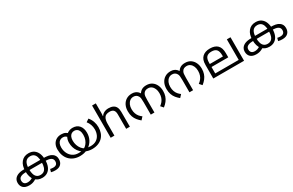

<svg xmlns="http://www.w3.org/2000/svg" viewBox="208 -2333 5975 3918"><g transform="rotate(-30 3195.0 -374.0)"><path d="M216 12Q126 12 79 -32Q32 -76 32 -152Q32 -199 53 -233.5Q74 -268 109 -288Q133 -302 162.5 -311Q192 -320 233.5 -324Q275 -328 333 -328H716Q802 -328 853.5 -318Q905 -308 942 -282Q971 -262 988.5 -230.5Q1006 -199 1006 -152Q1006 -76 961 -32Q916 12 832 12Q807 12 780.5 9.5Q754 7 731 0L750 -67Q764 -63 783.5 -60.5Q803 -58 819 -58Q870 -58 895 -81.5Q920 -105 920 -151Q920 -180 909 -198.5Q898 -217 880 -229Q852 -247 811.5 -252.5Q771 -258 708 -258H331Q260 -258 222.5 -252.5Q185 -247 157 -229Q139 -218 128.5 -199Q118 -180 118 -154Q118 -121 130.5 -99.5Q143 -78 166 -68Q189 -58 219 -58Q251 -58 283.5 -68.5Q316 -79 352 -106L402 -52Q372 -30 343 -16Q314 -2 283.5 5Q253 12 216 12ZM523 -566Q603 -566 654.5 -528.5Q706 -491 731 -426.5Q756 -362 756 -279Q756 -185 728 -120Q700 -55 648 -21.5Q596 12 524 12Q470 12 426.5 -6.5Q383 -25 352 -62Q321 -99 304.5 -153.5Q288 -208 288 -279Q288 -413 351 -489.5Q414 -566 523 -566ZM523 -496Q447 -496 410.5 -442Q374 -388 374 -278Q374 -204 390.5 -155Q407 -106 440 -82Q473 -58 521 -58Q570 -58 603 -81.5Q636 -105 653 -154Q670 -203 670 -278Q670 -353 653.5 -401.5Q637 -450 604 -473Q571 -496 523 -496Z M1699 12Q1659 12 1616 3Q1573 -6 1531 -29Q1525 -32 1515.5 -36Q1506 -40 1501 -43Q1446 -82 1413 -129Q1380 -176 1365 -229Q1350 -282 1350 -338Q1350 -378 1360 -412Q1370 -446 1387 -473L1394 -484Q1414 -511 1440.5 -529Q1467 -547 1498 -556.5Q1529 -566 1563 -566Q1662 -566 1717 -502.5Q1772 -439 1772 -332Q1772 -242 1734 -169.5Q1696 -97 1631 -53Q1623 -47 1615.5 -42.5Q1608 -38 1598 -33Q1556 -9 1510 1.5Q1464 12 1414 12Q1334 12 1271.5 -14Q1209 -40 1165.5 -86.5Q1122 -133 1099.5 -196.5Q1077 -260 1077 -335Q1077 -405 1103.5 -456.5Q1130 -508 1179 -537Q1228 -566 1294 -566Q1352 -566 1392 -545.5Q1432 -525 1459 -490L1400 -431Q1387 -457 1361.5 -476.5Q1336 -496 1295 -496Q1257 -496 1227.5 -478Q1198 -460 1181 -423.5Q1164 -387 1164 -333Q1164 -261 1193 -198Q1222 -135 1279 -95.5Q1336 -56 1421 -56Q1442 -56 1464 -58.5Q1486 -61 1507 -66Q1518 -70 1530 -74Q1542 -78 1552 -82Q1587 -100 1617 -134.5Q1647 -169 1666 -219Q1685 -269 1685 -332Q1685 -392 1668 -428Q1651 -464 1623 -480Q1595 -496 1563 -496Q1525 -496 1496.5 -477Q1468 -458 1452.5 -421.5Q1437 -385 1437 -332Q1437 -279 1453.5 -228.5Q1470 -178 1500.5 -139Q1531 -100 1572 -78Q1582 -74 1590 -73.5Q1598 -73 1608 -69Q1625 -64 1649 -60Q1673 -56 1699 -56Q1782 -56 1836 -90Q1890 -124 1917 -182Q1944 -240 1944 -312Q1944 -371 1925 -424Q1906 -477 1871 -519L1940 -566Q1986 -512 2008.5 -447.5Q2031 -383 2031 -314Q2031 -243 2009.5 -183Q1988 -123 1945.5 -79.5Q1903 -36 1841 -12Q1779 12 1699 12Z M2226 -537Q2226 -518 2224.5 -498Q2223 -478 2221 -462H2227Q2244 -490 2270 -508Q2296 -526 2328 -535.5Q2360 -545 2394 -545Q2459 -545 2502.5 -524.5Q2546 -504 2568 -461Q2590 -418 2590 -349V0H2503V-343Q2503 -408 2474 -440Q2445 -472 2383 -472Q2293 -472 2259.5 -421.5Q2226 -371 2226 -277V0H2138V-760H2226Z M2959 -566Q3005 -566 3038 -552.5Q3071 -539 3094 -516.5Q3117 -494 3133 -465L3120 -466Q3151 -518 3194 -542Q3237 -566 3301 -566Q3378 -566 3432 -529.5Q3486 -493 3514.5 -431Q3543 -369 3543 -292Q3543 -226 3525 -173Q3507 -120 3472.5 -75.5Q3438 -31 3388 8L3334 -53Q3369 -78 3396.5 -111.5Q3424 -145 3439.5 -189.5Q3455 -234 3455 -292Q3455 -350 3436 -395.5Q3417 -441 3382 -467.5Q3347 -494 3300 -494Q3259 -494 3232.5 -479.5Q3206 -465 3190 -436Q3177 -414 3173 -382Q3169 -350 3169 -291V0H3083V-291Q3083 -348 3079 -381Q3075 -414 3061 -436Q3044 -465 3018 -479.5Q2992 -494 2955 -494Q2909 -494 2873.5 -467.5Q2838 -441 2818 -395.5Q2798 -350 2798 -292Q2798 -232 2814.5 -187Q2831 -142 2858 -110Q2885 -78 2918 -55L2860 8Q2817 -27 2783 -68.5Q2749 -110 2729.5 -164.5Q2710 -219 2710 -292Q2710 -373 2740.5 -434.5Q2771 -496 2827 -531Q2883 -566 2959 -566Z M3870 -566Q3916 -566 3949 -552.5Q3982 -539 4005 -516.5Q4028 -494 4044 -465L4031 -466Q4062 -518 4105 -542Q4148 -566 4212 -566Q4289 -566 4343 -529.5Q4397 -493 4425.5 -431Q4454 -369 4454 -292Q4454 -226 4436 -173Q4418 -120 4383.5 -75.5Q4349 -31 4299 8L4245 -53Q4280 -78 4307.5 -111.5Q4335 -145 4350.5 -189.5Q4366 -234 4366 -292Q4366 -350 4347 -395.5Q4328 -441 4293 -467.5Q4258 -494 4211 -494Q4170 -494 4143.5 -479.5Q4117 -465 4101 -436Q4088 -414 4084 -382Q4080 -350 4080 -291V0H3994V-291Q3994 -348 3990 -381Q3986 -414 3972 -436Q3955 -465 3929 -479.5Q3903 -494 3866 -494Q3820 -494 3784.5 -467.5Q3749 -441 3729 -395.5Q3709 -350 3709 -292Q3709 -232 3725.5 -187Q3742 -142 3769 -110Q3796 -78 3829 -55L3771 8Q3728 -27 3694 -68.5Q3660 -110 3640.5 -164.5Q3621 -219 3621 -292Q3621 -373 3651.5 -434.5Q3682 -496 3738 -531Q3794 -566 3870 -566Z M5281 -554V0H4556V-313Q4556 -387 4572.5 -431Q4589 -475 4619 -504Q4651 -535 4695.5 -550.5Q4740 -566 4798 -566Q4858 -566 4902.5 -551Q4947 -536 4976 -507Q5008 -476 5022.5 -429.5Q5037 -383 5037 -322V-222H4642V-70H5195V-554ZM4797 -496Q4716 -496 4679 -454.5Q4642 -413 4642 -321V-292H4951V-320Q4951 -415 4914 -455.5Q4877 -496 4797 -496Z M5568 12Q5478 12 5431 -32Q5384 -76 5384 -152Q5384 -199 5405 -233.5Q5426 -268 5461 -288Q5485 -302 5514.5 -311Q5544 -320 5585.5 -324Q5627 -328 5685 -328H6068Q6154 -328 6205.5 -318Q6257 -308 6294 -282Q6323 -262 6340.5 -230.5Q6358 -199 6358 -152Q6358 -76 6313 -32Q6268 12 6184 12Q6159 12 6132.5 9.5Q6106 7 6083 0L6102 -67Q6116 -63 6135.5 -60.5Q6155 -58 6171 -58Q6222 -58 6247 -81.5Q6272 -105 6272 -151Q6272 -180 6261 -198.5Q6250 -217 6232 -229Q6204 -247 6163.5 -252.5Q6123 -258 6060 -258H5683Q5612 -258 5574.5 -252.5Q5537 -247 5509 -229Q5491 -218 5480.5 -199Q5470 -180 5470 -154Q5470 -121 5482.5 -99.5Q5495 -78 5518 -68Q5541 -58 5571 -58Q5603 -58 5635.5 -68.5Q5668 -79 5704 -106L5754 -52Q5724 -30 5695 -16Q5666 -2 5635.5 5Q5605 12 5568 12ZM5875 -566Q5955 -566 6006.5 -528.5Q6058 -491 6083 -426.5Q6108 -362 6108 -279Q6108 -185 6080 -120Q6052 -55 6000 -21.5Q5948 12 5876 12Q5822 12 5778.5 -6.5Q5735 -25 5704 -62Q5673 -99 5656.5 -153.5Q5640 -208 5640 -279Q5640 -413 5703 -489.5Q5766 -566 5875 -566ZM5875 -496Q5799 -496 5762.5 -442Q5726 -388 5726 -278Q5726 -204 5742.5 -155Q5759 -106 5792 -82Q5825 -58 5873 -58Q5922 -58 5955 -81.5Q5988 -105 6005 -154Q6022 -203 6022 -278Q6022 -353 6005.5 -401.5Q5989 -450 5956 -473Q5923 -496 5875 -496Z"/></g></svg>

Font: hexmalayalam15
Style: Book
Weight: 400
Designer: Jelle Bosma - Monotype Design Team
Foundry: Monotype Imaging Inc.
Version: Version 2.003